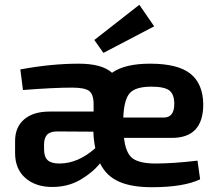

<svg xmlns="http://www.w3.org/2000/svg" viewBox="-20 -770 910 802"><path d="M624 -660 412 -549 374 -603 562 -750ZM630 -87Q704 -87 805 -99L816 -21Q747 12 614 12Q528 12 475.5 -12Q423 -36 398 -88Q367 -49 315.5 -19Q264 11 198 11Q129 11 86 -26.5Q43 -64 43 -131V-181Q43 -239 81 -271.5Q119 -304 187 -304H371V-334Q371 -376 352.5 -390Q334 -404 281 -404Q204 -404 76 -394L65 -480Q194 -504 309 -504Q406 -504 448 -466Q501 -504 607 -504Q723 -504 775.5 -462Q828 -420 829 -334Q829 -194 698 -194H498Q505 -130 534 -108.5Q563 -87 630 -87ZM612 -408Q547 -408 522.5 -381.5Q498 -355 495 -279H664Q708 -279 708 -336Q708 -376 687.5 -392Q667 -408 612 -408ZM228 -87Q306 -87 378 -151Q371 -186 370 -220L216 -221Q187 -220 175.5 -206Q164 -192 164 -166V-147Q164 -115 179 -101Q194 -87 228 -87Z"/></svg>

Font: Exo 2 Semi Bold
Style: Regular
Weight: 600
Designer: Natanael Gama
Version: Version 1.001;PS 001.001;hotconv 1.0.88;makeotf.lib2.5.64775